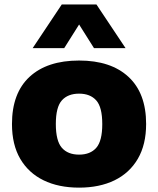

<svg xmlns="http://www.w3.org/2000/svg" viewBox="-20 -828 706 858"><path d="M333.5 10.5Q242 10.5 174.8 -22.2Q107.5 -55 70.5 -118.2Q33.5 -181.5 33.5 -273.5Q33.5 -412 112.2 -484.8Q191 -557.5 333.5 -557.5Q475.5 -557.5 554.2 -484.5Q633 -411.5 633 -274Q633 -182 596 -118.5Q559 -55 491.8 -22.2Q424.5 10.5 333.5 10.5ZM333.5 -137Q383.5 -137 410.2 -167.5Q437 -198 437 -273.5Q437 -349.5 410 -379.5Q383 -409.5 333.5 -409.5Q283.5 -409.5 256.5 -379.5Q229.5 -349.5 229.5 -274Q229.5 -198.5 256.2 -167.8Q283 -137 333.5 -137ZM126 -613 256 -808H411L541 -613H400L333.5 -718.5L267 -613Z"/></svg>

Font: Encode Sans SemiExpanded SemiExpanded ExtraBold
Style: Regular
Weight: 800
Width: 6
Designer: Multiple Designers
Foundry: Impallari Type
Version: Version 3.000; ttfautohint (v1.8.3) -l 8 -r 50 -G 200 -x 14 